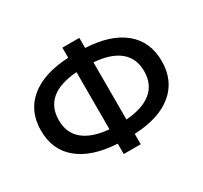

<svg xmlns="http://www.w3.org/2000/svg" viewBox="-144 -866 1149 1088"><g transform="rotate(-30 431.0 -322.0)"><path d="M487 -42V26H376V-42Q213 -51 124.5 -123.5Q36 -196 36 -323Q36 -450 124.5 -523Q213 -596 376 -604V-670H487V-604Q650 -596 738 -523Q826 -450 826 -323Q826 -196 738 -122.5Q650 -49 487 -42ZM487 -510V-136Q597 -144 654 -191.5Q711 -239 711 -323.5Q711 -408 653.5 -455Q596 -502 487 -510ZM376 -136V-510Q153 -493 153 -323Q153 -239 210.5 -192Q268 -145 376 -136Z"/></g></svg>

Font: Montserrat Ace
Style: Bold
Weight: 600
Designer: Julieta Ulanovsky
Foundry: Julieta Ulanovsky
Version: Version 1